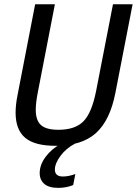

<svg xmlns="http://www.w3.org/2000/svg" viewBox="-20 -679 646 907"><path d="M242.2 9.8Q144 9.8 98.9 -28.1Q53.7 -65.9 53.7 -147Q53.7 -184.6 63 -230.5L146 -658.7H239.3L158.7 -243.2Q148.9 -193.4 148.9 -160.2Q148.9 -110.4 173.6 -88.1Q198.2 -65.9 256.3 -65.9Q335 -65.9 374.3 -106Q413.6 -146 434.1 -249.5L513.7 -658.7H606.4L524.9 -239.3Q499.5 -109.4 432.6 -49.8Q365.7 9.8 242.2 9.8ZM255.4 208.5Q210.9 208.5 189.2 189.7Q167.5 170.9 167.5 138.7Q167.5 99.6 195.6 61.8Q223.6 23.9 268.6 0H333.5Q293 21 266.1 56.9Q239.3 92.8 239.3 122.1Q239.3 154.8 277.3 154.8Q304.2 154.8 335.9 143.1L325.7 195.3Q293 208.5 255.4 208.5Z"/></svg>

Font: Liberation Mono
Style: Italic
Weight: 400
Italic angle: -12°
Monospace: yes
Designer: Steve Matteson
Foundry: Ascender Corporation
Version: Version 2.1.5